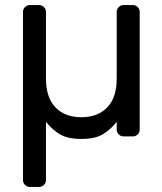

<svg xmlns="http://www.w3.org/2000/svg" viewBox="-20 -540 643 760"><path d="M135 200H98Q87 200 79 192Q71 184 71 173V-493Q71 -504 79 -512Q87 -520 98 -520H135Q146 -520 154 -512Q162 -504 162 -493V-229Q162 -154 199.5 -115Q237 -76 302 -76Q367 -76 404.5 -115Q442 -154 442 -229V-493Q442 -504 450 -512Q458 -520 469 -520H506Q517 -520 525 -512Q533 -504 533 -493V-27Q533 -16 525 -8Q517 0 506 0H469Q458 0 450 -8Q442 -16 442 -27V-58Q418 -27 387 -8.5Q356 10 302 10Q248 10 217 -8.5Q186 -27 162 -58V173Q162 184 154 192Q146 200 135 200Z"/></svg>

Font: Contemporary
Style: Regular
Weight: 400
Designer: Victor Tran
Foundry: Victor Tran
Version: Version 1.100